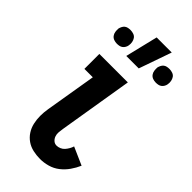

<svg xmlns="http://www.w3.org/2000/svg" viewBox="-242 -810 872 872"><g transform="rotate(45 194.0 -374.5)"><path d="M217 8Q194 8 171.5 3Q149 -2 131 -14.5Q113 -27 101 -45.5Q89 -64 84 -86Q79 -108 79 -131Q79 -154 83 -178L124 -424H70V-520H253L194 -162Q192 -150 191 -137.5Q190 -125 194 -114Q198 -103 206.5 -95.5Q215 -88 227 -88Q237 -88 247.5 -92.5Q258 -97 265 -105Q272 -113 277.5 -122.5Q283 -132 286 -142L372 -104Q362 -81 347 -59.5Q332 -38 311.5 -22Q291 -6 266 1Q241 8 217 8ZM343 -609Q333 -609 323.5 -612.5Q314 -616 308 -624Q302 -632 300.5 -642.5Q299 -653 300 -664Q302 -671 305.5 -678Q309 -685 315 -689.5Q321 -694 328.5 -695.5Q336 -697 344 -697Q354 -697 364 -693.5Q374 -690 379.5 -682Q385 -674 387 -663.5Q389 -653 387 -642Q386 -635 382 -628Q378 -621 372 -616.5Q366 -612 358.5 -610.5Q351 -609 343 -609ZM93 -609Q83 -609 73.5 -612.5Q64 -616 58 -624Q52 -632 50.5 -642.5Q49 -653 50 -664Q52 -671 55.5 -678Q59 -685 65 -689.5Q71 -694 78.5 -695.5Q86 -697 94 -697Q104 -697 114 -693.5Q124 -690 129.5 -682Q135 -674 137 -663.5Q139 -653 137 -642Q136 -635 132 -628Q128 -621 122 -616.5Q116 -612 108.5 -610.5Q101 -609 93 -609ZM163 -600 201 -757H298L243 -600Z"/></g></svg>

Font: Iosevka Custom
Style: Bold Italic
Weight: 700
Italic angle: -9°
Designer: Belleve Invis
Foundry: Belleve Invis
Version: Version 30.3.1; ttfautohint (v1.8.3)